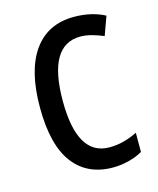

<svg xmlns="http://www.w3.org/2000/svg" viewBox="-90 -612 567 687"><g transform="rotate(-15 193.5 -268.5)"><path d="M245 10Q150 10 98.5 -58Q47 -126 47 -265Q47 -402 99 -474.5Q151 -547 248 -547Q282 -547 311 -540Q340 -533 362 -521L337 -452Q316 -461 294 -467Q272 -473 252 -473Q132 -473 132 -266Q132 -63 251 -63Q279 -63 305 -70Q331 -77 355 -89V-18Q333 -5 303.5 2.5Q274 10 245 10Z"/></g></svg>

Font: Noto Sans Hebrew Condensed
Style: Regular
Weight: 400
Width: 3
Designer: Monotype Design Team
Foundry: Monotype Imaging Inc.
Version: Version 2.004; ttfautohint (v1.8.4.7-5d5b)